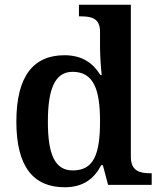

<svg xmlns="http://www.w3.org/2000/svg" viewBox="-20 -780 676 810"><path d="M253 10C331 10 377 -26 407 -83H414L436 0H620V-49H615C571 -49 532 -58 532 -118V-760H313V-711H321C365 -711 402 -703 402 -647V-582C402 -550 405 -500 409 -464H403C374 -512 328 -547 252 -547C122 -547 49 -460 49 -267C49 -75 122 10 253 10ZM287 -61C211 -61 182 -129 182 -267C182 -403 211 -477 286 -477C375 -477 402 -403 402 -268C402 -128 375 -61 287 -61Z"/></svg>

Font: Noto Serif Semi
Style: Regular
Weight: 600
Designer: Monotype Design Team
Foundry: Monotype Imaging Inc.
Version: Version 1.002